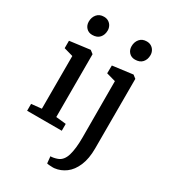

<svg xmlns="http://www.w3.org/2000/svg" viewBox="-246 -927 1147 1291"><g transform="rotate(30 327.5 -281.0)"><path d="M38.1 0ZM117.2 -61.5V-470.7L46.4 -490.7V-548.3L201.7 -568.4H204.1L229 -549.3V-61.5L307.1 -53.2V0H38.1V-53.2ZM170.4 -806.2H170.9Q191.4 -806.2 206.5 -796.6Q221.7 -787.1 229.7 -771.5Q237.8 -755.9 237.8 -738.3Q237.8 -704.1 218.3 -682.1Q198.7 -660.2 161.6 -660.2H161.1Q132.8 -660.2 115 -679.2Q97.2 -698.2 97.2 -727.1Q97.2 -760.3 116.5 -783.2Q135.7 -806.2 170.4 -806.2ZM378.4 -487.3 379.4 -548.3 534.2 -568.4H536.6L561 -549.3V-8.8Q561 70.3 537.6 125.2Q514.2 180.2 475.3 209Q436.5 237.8 389.6 243.2Q387.2 243.7 378.4 243.7Q365.2 243.7 350.6 242.4Q335.9 241.2 332 239.3L326.7 186.5Q334 187.5 349.9 184.6Q365.7 181.6 379.9 176.3Q419.4 161.6 435.1 108.9Q450.7 56.2 450.7 -29.3L449.7 -467.3ZM502.4 -806.2H502.9Q523.4 -806.2 538.6 -796.6Q553.7 -787.1 561.8 -771.5Q569.8 -755.9 569.8 -738.3Q569.8 -704.1 550.3 -682.1Q530.8 -660.2 493.7 -660.2H493.2Q464.8 -660.2 447 -679.2Q429.2 -698.2 429.2 -727.1Q429.2 -760.3 448.5 -783.2Q467.8 -806.2 502.4 -806.2Z"/></g></svg>

Font: Merriweather
Style: Regular
Weight: 400
Designer: Eben Sorkin
Foundry: Eben Sorkin
Version: Version 1.584; ttfautohint (v1.6)